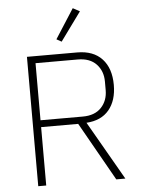

<svg xmlns="http://www.w3.org/2000/svg" viewBox="-61 -984 756 1032"><g transform="rotate(-5 316.5 -468.5)"><path d="M103 0V-698H374Q461 -698 508 -647.5Q555 -597 555 -507Q555 -423 513 -372.5Q471 -322 391 -317L573 0H524L346 -315H146V0ZM374 -352Q439 -352 474 -389Q509 -426 509 -483V-529Q509 -586 474 -623Q439 -660 374 -660H146V-352ZM408 -917 296 -763 269 -778 371 -937Z"/></g></svg>

Font: Anuphan ExtraLight
Style: Regular
Weight: 200
Designer: Cadson Demak
Version: Version 3.001